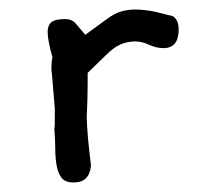

<svg xmlns="http://www.w3.org/2000/svg" viewBox="-20 -374 422 403"><path d="M343 -340Q355 -332 355 -312Q355 -273 323 -273Q308 -273 293 -280Q278 -287 264 -287Q248 -287 233.5 -281Q219 -275 201 -257L164 -221V-200Q164 -185 163.5 -166.5Q163 -148 162 -127Q163 -90 171 -27Q168 9 135 9Q117 9 109.5 -0.5Q102 -10 99 -26Q96 -42 96 -62Q96 -82 94 -103Q95 -108 95 -115Q95 -122 95 -130V-146L89 -219Q88 -224 88 -228Q88 -232 88 -236Q88 -244 90 -254Q80 -290 80 -307Q80 -321 88 -327.5Q96 -334 117 -334Q131 -334 139 -324.5Q147 -315 159 -301L203 -333Q220 -346 234.5 -350Q249 -354 263 -354Q284 -354 307 -349Z"/></svg>

Font: Gaegu
Style: Regular
Weight: 400
Designer: JIKJI
Foundry: JIKJI
Version: Version 1.00